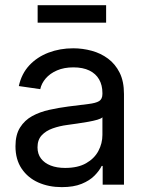

<svg xmlns="http://www.w3.org/2000/svg" viewBox="-20 -728 577 757"><path d="M223.6 9.8Q172.4 9.8 131.1 -8.5Q89.8 -26.9 65.4 -63Q41 -99.1 41 -151.4Q41 -196.8 59.1 -225.3Q77.1 -253.9 106.9 -270.3Q136.7 -286.6 174.1 -294.9Q211.4 -303.2 249.5 -308.1Q298.8 -314.5 328.1 -317.9Q357.4 -321.3 370.6 -329.3Q383.8 -337.4 383.8 -357.4V-361.3Q383.8 -392.1 370.8 -414.8Q357.9 -437.5 332.3 -450Q306.6 -462.4 269.5 -462.4Q232.4 -462.4 204.8 -450.4Q177.2 -438.5 160.4 -418.9Q143.6 -399.4 138.7 -376.5L54.2 -388.7Q64.9 -437.5 95.7 -470.5Q126.5 -503.4 171.4 -520.5Q216.3 -537.6 268.6 -537.6Q305.7 -537.6 341.6 -527.8Q377.4 -518.1 406 -496.8Q434.6 -475.6 451.7 -441.4Q468.8 -407.2 468.8 -357.4V0H384.8V-73.7H380.9Q371.6 -54.7 352.5 -35.4Q333.5 -16.1 302 -3.2Q270.5 9.8 223.6 9.8ZM236.8 -65.9Q287.1 -65.9 319.6 -84.5Q352.1 -103 367.9 -132.8Q383.8 -162.6 383.8 -196.3V-265.6Q378.9 -260.3 363.8 -255.9Q348.6 -251.5 327.9 -247.8Q307.1 -244.1 285.4 -241Q263.7 -237.8 245.6 -235.4Q214.8 -231.4 188 -221.9Q161.1 -212.4 144.5 -194.6Q127.9 -176.8 127.9 -147Q127.9 -121.1 141.6 -103Q155.3 -85 179.7 -75.4Q204.1 -65.9 236.8 -65.9ZM398.4 -707.5V-638.7H128.4V-707.5Z"/></svg>

Font: Inter 24pt
Style: Regular
Weight: 400
Designer: Rasmus Andersson
Foundry: rsms
Version: Version 4.001;git-66647c0bb